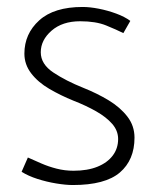

<svg xmlns="http://www.w3.org/2000/svg" viewBox="-20 -518 446 551"><path d="M42 -25Q61 -13 87.5 -4.5Q114 4 141.5 8.5Q169 13 189 13Q282 13 324 -23Q366 -59 366 -123Q366 -157 345.5 -183.5Q325 -210 292 -230Q259 -250 219 -266Q169 -286 133 -310Q97 -334 97 -368Q97 -403 128 -430Q159 -457 210 -457Q255 -457 284.5 -445Q314 -433 334 -423L354 -458Q338 -470 313.5 -479Q289 -488 263.5 -493Q238 -498 217 -498Q135 -498 92.5 -459.5Q50 -421 50 -364Q50 -333 69.5 -307.5Q89 -282 121.5 -263Q154 -244 191 -229Q227 -215 256 -198.5Q285 -182 302 -162.5Q319 -143 319 -119Q319 -92 303.5 -71.5Q288 -51 259.5 -39.5Q231 -28 191 -28Q166 -28 142.5 -34Q119 -40 98.5 -49Q78 -58 60 -66Z"/></svg>

Font: Catamaran Thin
Style: Regular
Weight: 100
Designer: Pria Ravichandran
Version: Version 2.000